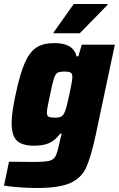

<svg xmlns="http://www.w3.org/2000/svg" viewBox="-40 -733 593 958"><path d="M-20 193 5 74Q46 75 127 75Q183 75 205.5 69.5Q228 64 237.5 45.5Q247 27 257 -22Q259 -33 262.5 -46.5Q266 -60 268 -66H260Q235 -32 205 -19Q175 -6 130 -6Q71 -6 44.5 -31Q18 -56 18 -119Q18 -170 38 -262Q60 -366 84 -420Q108 -474 142 -496Q176 -518 232 -518Q326 -518 342 -452H351L368 -510H533L437 -57Q413 53 389.5 104Q366 155 311 180Q256 205 145 205Q101 205 54.5 201.5Q8 198 -20 193ZM283 -174Q292 -195 306.5 -263Q321 -331 321 -350Q321 -366 312 -371Q303 -376 283 -376Q257 -376 247 -370Q237 -364 229.5 -342.5Q222 -321 210 -261Q194 -191 194 -171Q194 -155 202.5 -150.5Q211 -146 234 -146Q255 -146 265.5 -151.5Q276 -157 283 -174ZM227 -567 228 -572 328 -713H497L496 -708L358 -567Z"/></svg>

Font: Saira Semi Condensed ExtraBold
Style: Italic
Weight: 800
Width: 4
Italic angle: -12°
Designer: Hector Gatti with collaboration of the Omnibus-Type team
Foundry: Omnibus-Type
Version: Version 1.001; ttfautohint (v1.8)